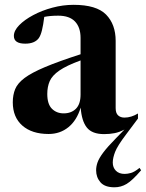

<svg xmlns="http://www.w3.org/2000/svg" viewBox="-20 -544 605 796"><path d="M552 -52.5 503 13Q467 60.5 457.2 85.8Q447.5 111 447.5 130Q447.5 150.5 460.5 163.8Q473.5 177 497 177Q508.5 177 523 173Q537.5 169 558.5 152L565 162Q528.5 204.5 505 218.5Q481.5 232.5 454.5 232.5Q414.5 232.5 396.5 211.8Q378.5 191 378.5 162Q378.5 146 384.5 129Q390.5 112 408 88.5Q425.5 65 460 30L496 -7Q475.5 4 455.2 8Q435 12 411.5 12Q362 12 340.2 -15Q318.5 -42 314.5 -98Q298.5 -45 263.8 -16.8Q229 11.5 181.5 11.5Q112.5 11.5 72.8 -23.2Q33 -58 33 -120Q33 -150.5 43 -174.8Q53 -199 82 -220.8Q111 -242.5 166.8 -266Q222.5 -289.5 314 -319V-387Q314 -430.5 291 -454.8Q268 -479 221.5 -479Q188.5 -479 163.5 -474Q159.5 -441 154 -418.8Q148.5 -396.5 140.5 -385.5Q123.5 -363 84.5 -363Q37.5 -363 37.5 -395Q37.5 -417 59.5 -439.5Q81.5 -462 117.5 -481.2Q153.5 -500.5 197.2 -512.2Q241 -524 285 -524Q380 -524 419.8 -483.5Q459.5 -443 459.5 -374.5V-96Q459.5 -75 469.5 -65.8Q479.5 -56.5 496 -56.5Q524 -56.5 552 -73.5ZM176 -154.5Q176 -112.5 195.2 -93.2Q214.5 -74 244 -74Q275.5 -74 294.8 -93.2Q314 -112.5 314 -152V-293.5Q255.5 -272 226 -251.5Q196.5 -231 186.2 -207.8Q176 -184.5 176 -154.5Z"/></svg>

Font: Newsreader Display SemiBold
Style: Regular
Weight: 600
Designer: Hugues Gentile
Foundry: Production Type
Version: Version 1.001